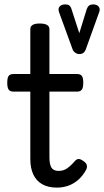

<svg xmlns="http://www.w3.org/2000/svg" viewBox="-20 -837 474 874"><path d="M239 17Q199 17 172 1.5Q145 -14 131.5 -43Q118 -72 118 -113V-420H41Q26 -420 19.5 -429Q13 -438 13 -460Q13 -483 19.5 -491.5Q26 -500 41 -500H118V-704Q118 -717 128.5 -723.5Q139 -730 161 -730Q183 -730 194 -723.5Q205 -717 205 -704V-500H331Q346 -500 352.5 -491.5Q359 -483 359 -460Q359 -438 352.5 -429Q346 -420 331 -420H205V-122Q205 -88 214.5 -73.5Q224 -59 247 -59Q269 -59 286 -71Q303 -83 321 -104Q331 -115 341 -113Q351 -111 361 -103Q374 -94 375.5 -83.5Q377 -73 372 -64Q356 -35 334.5 -17Q313 1 289 9Q265 17 239 17ZM404 -817Q421 -817 429 -807Q437 -797 432 -783L370 -611Q366 -601 359 -596Q352 -591 341 -591Q331 -591 322.5 -597Q314 -603 311 -611L249 -781Q243 -798 251.5 -807.5Q260 -817 277 -817Q289 -817 295 -812.5Q301 -808 304 -800L341 -686L375 -796Q379 -807 386 -812Q393 -817 404 -817Z"/></svg>

Font: Playwrite IT Trad
Style: Regular
Weight: 400
Designer: Veronika Burian, José Scaglione
Foundry: TypeTogether
Version: Version 1.002